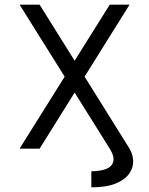

<svg xmlns="http://www.w3.org/2000/svg" viewBox="-20 -638 640 824"><path d="M372 166V97Q409 97 434.5 87.5Q460 78 466 56Q472 34 451 0H536Q551 26 551.5 54.5Q552 83 533.5 108.5Q515 134 475.5 150Q436 166 372 166ZM451 0 64 -618H150L536 0ZM64 0 451 -618H536L150 0Z"/></svg>

Font: Victor Mono
Style: Regular
Weight: 400
Monospace: yes
Designer: Rune Bjørnerås
Version: Version 1.561;gftools[0.9.30]